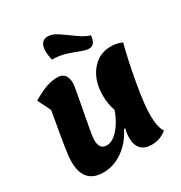

<svg xmlns="http://www.w3.org/2000/svg" viewBox="-232 -1174 1285 1364"><g transform="rotate(-30 411.0 -492.5)"><path d="M573 -788Q546 -788 506.5 -804Q467 -820 414.5 -836.5Q362 -853 303 -853Q293 -893 293 -926Q293 -1011 359 -1011Q395 -1011 439.5 -981Q484 -951 535 -913.5Q586 -876 629 -864Q627 -828 612 -808Q597 -788 573 -788ZM616 26Q560 26 530 -5Q500 -36 500 -95Q500 -140 510 -171L500 -170Q454 -79 379.5 -27Q305 25 221 25Q60 25 60 -155Q60 -193 70 -258.5Q80 -324 119 -546L66 -653Q135 -693 181 -709Q227 -725 272 -725Q349 -725 349 -632Q349 -608 313 -424Q277 -240 277 -209Q277 -130 336 -130Q384 -130 431 -182Q478 -234 510 -321Q488 -378 488 -451Q488 -571 550 -648Q612 -725 709 -725Q761 -725 802 -706Q769 -581 739.5 -415.5Q710 -250 710 -164Q710 -62 740 -19Q686 26 616 26Z"/></g></svg>

Font: Lemonada
Style: Bold
Weight: 700
Designer: Mohamed Gaber (Arabic), Eduardo Tunni (Latin)
Foundry: Kief Type Foundry
Version: Version 4.004